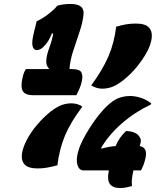

<svg xmlns="http://www.w3.org/2000/svg" viewBox="-20 -835 840 970"><path d="M441 -404Q498 -481 527.5 -549.5Q557 -618 567 -700Q593 -708 617 -712Q641 -716 666 -716Q714 -716 732.5 -696Q751 -676 746 -640Q742 -609 722 -572Q702 -535 671.5 -497.5Q641 -460 602 -429Q568 -403 544 -395Q520 -387 496 -387Q481 -387 465.5 -392Q450 -397 441 -404ZM647 105Q633 109 617.5 112Q602 115 586 115Q551 115 535.5 95Q520 75 530 26H402Q381 26 372 0.5Q363 -25 374 -66L376 -72Q382 -96 398 -127.5Q414 -159 435.5 -192.5Q457 -226 481 -256Q505 -286 529 -307Q558 -333 584.5 -341.5Q611 -350 637 -350Q663 -350 691 -341Q719 -332 744 -313L742 -307Q660 -268 595 -211Q530 -154 491 -88L492 -84Q532 -95 564 -97Q582 -141 617 -173H623Q662 -170 678.5 -152Q695 -134 691 -117L686 -97Q727 -90 715 -36Q711 -17 704 0.5Q697 18 692 26H654Q647 58 646 74.5Q645 91 647 105ZM396 -296Q338 -220 309 -151.5Q280 -83 270 0Q244 7 220 11.5Q196 16 171 16Q123 16 104.5 -4Q86 -24 91 -60Q96 -91 115.5 -128.5Q135 -166 166 -203Q197 -240 235 -271Q270 -297 293.5 -305Q317 -313 341 -313Q356 -313 371.5 -308.5Q387 -304 396 -296ZM111 -486H226L227 -490Q219 -498 216 -506.5Q213 -515 214 -532Q216 -559 229.5 -595Q243 -631 249 -666H242Q225 -621 198 -597Q183 -582 165 -582Q150 -582 144.5 -602Q139 -622 152 -674L165 -727Q181 -735 195 -743.5Q209 -752 222 -762Q236 -773 247.5 -783Q259 -793 269 -806Q282 -810 299 -812.5Q316 -815 335 -815Q373 -815 389 -801.5Q405 -788 402 -761Q398 -722 382 -674.5Q366 -627 350 -578.5Q334 -530 331 -486H343Q382 -486 391 -469.5Q400 -453 393 -423Q389 -404 381 -386Q373 -368 366 -354H149Q106 -354 94.5 -376Q83 -398 95 -447Q100 -470 111 -486Z"/></svg>

Font: Recursive Sn Csl St Blk
Style: Italic
Weight: 900
Italic angle: -15°
Version: Version 1.079;hotconv 1.0.112;makeotfexe 2.5.65598; ttfautoh